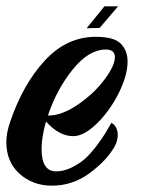

<svg xmlns="http://www.w3.org/2000/svg" viewBox="-93 -554 507 605"><path d="M236 -534H279L221 -466L180 -465ZM52 -171Q38 -122 38 -84Q38 -14 84 -14Q108 -14 132.5 -26Q157 -38 174.5 -53.5Q192 -69 210.5 -93.5Q229 -118 237.5 -132Q246 -146 258 -167Q278 -156 278 -128Q278 -110 268 -92Q243 -48 189.5 -8.5Q136 31 71 31Q10 31 -31.5 -6.5Q-73 -44 -73 -106Q-73 -136 -61 -170Q-21 -288 48 -363Q117 -438 209 -438Q266 -438 287.5 -416.5Q309 -395 309 -360Q309 -317 281.5 -261.5Q254 -206 213 -165.5Q172 -125 138 -125Q93 -125 52 -171ZM58 -190Q59 -190 60 -190Q102 -190 152.5 -224.5Q203 -259 236 -303Q269 -347 269 -374Q269 -398 240 -398Q240 -398 239 -398Q186 -397 136 -335Q86 -273 58 -190Z"/></svg>

Font: Vervelle
Style: Script
Weight: 400
Monospace: yes
Designer: Nur Solikh
Foundry: Astageni Type
Version: Version 1.0